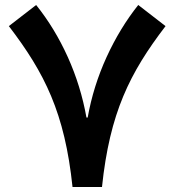

<svg xmlns="http://www.w3.org/2000/svg" viewBox="-20 -753 701 773"><path d="M328.1 -279.8C313 -364.3 288.1 -445.3 252.9 -523.4C217.8 -601.1 175.3 -670.9 125.5 -732.9L15.6 -647.9C159.7 -459.5 240.7 -298.8 272 0H390.6C421.9 -298.8 502.4 -459.5 646.5 -647.9L536.6 -732.9C487.3 -670.9 444.8 -601.1 409.2 -523.4C373.5 -445.3 348.1 -364.3 333 -279.8Z"/></svg>

Font: Estedad Bold
Style: Regular
Weight: 700
Designer: Amin Abedi
Version: Version 7.3